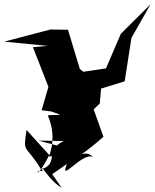

<svg xmlns="http://www.w3.org/2000/svg" viewBox="-81 -808 729 904"><path d="M165 12 234 -36C196 60 306 -94 357 -69C308 -120 241 -19 406 -164L360 -293L389 -321L395 -391L506 -425L538 -630L628 -788L488 -649L418 -486L250 -461L338 -449L295 -483L239 -668L156 -669L-61 -612L143 -592L74 -586L147 -399L115 -289L161 -283C233 -258 191 -270 144 -265C194 -148 143 -67 151 -71C207 -79 187 -37 202 -119L100 -146L219 -144C129 -102 198 -34 112 -11C39 -133 26 -79 44 -196L151 -78C83 56 85 -19 119 -1C105 -52 144 38 209 76Z"/></svg>

Font: Asimov Silicon
Style: Regular
Weight: 400
Designer: Google
Version: Version 2.000980; 2014